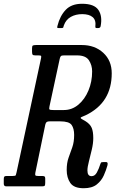

<svg xmlns="http://www.w3.org/2000/svg" viewBox="-75 -989 632 1019"><path d="M495 -110.5Q488.5 -86.5 476 -58.2Q463.5 -30 438.5 -10Q413.5 10 369 10Q317.5 10 298.2 -18Q279 -46 279 -87Q279 -124.5 289 -152.2Q299 -180 308.8 -207.8Q318.5 -235.5 318.5 -273Q318.5 -307 305 -326Q291.5 -345 244 -345H189Q177.5 -345 172.8 -341.5Q168 -338 165.5 -328L112.5 -72Q110.5 -61.5 113 -58.2Q115.5 -55 129 -55H149Q156.5 -55 160.8 -52.8Q165 -50.5 165 -42V-20Q165 -8.5 162.8 -4.2Q160.5 0 149 0H-42Q-55 0 -55 -14V-38Q-55 -48.5 -52 -51.8Q-49 -55 -39 -55H-8Q7 -55 8.8 -59.2Q10.5 -63.5 13 -75L142.5 -678.5Q145 -689.5 143 -692.2Q141 -695 128 -695H113Q100.5 -695 97.8 -699.2Q95 -703.5 95 -716V-732Q95 -745 99.5 -747.5Q104 -750 117 -750H359.5Q428 -750 473 -708.8Q518 -667.5 518 -600Q518 -444 380 -377.5Q367.5 -371.5 360.2 -369Q353 -366.5 353 -363.5Q353 -360 360.2 -356.5Q367.5 -353 380 -345Q403.5 -330 411.8 -310.2Q420 -290.5 420 -256Q420 -228 412.2 -195Q404.5 -162 396.8 -132.2Q389 -102.5 389 -84Q389 -54 411 -54Q428.5 -54 439.2 -73.8Q450 -93.5 458 -119.5Q460.5 -127.5 464.8 -128Q469 -128.5 476.5 -129H488Q500 -129 495 -110.5ZM209 -405H264Q307 -405 341 -433.5Q375 -462 394.5 -508.8Q414 -555.5 414 -610Q414 -643 397 -669Q380 -695 334 -695H265Q252.5 -695 248.5 -691.5Q244.5 -688 242 -677L187.5 -424Q184.5 -410.5 188.2 -407.8Q192 -405 209 -405ZM360.5 -969Q425 -969 447.2 -936.2Q469.5 -903.5 459 -849.5Q457 -840 445.5 -840H438.5Q430 -840 431 -848Q435.5 -882 416.8 -898Q398 -914 361.5 -914Q327 -914 301 -899.5Q275 -885 264 -854.5Q261.5 -847.5 260.8 -843.8Q260 -840 251 -840H237.5Q229.5 -840 228.8 -842.2Q228 -844.5 230 -852Q243 -904.5 273.8 -936.8Q304.5 -969 360.5 -969Z"/></svg>

Font: Besley* Condensed
Style: Italic
Weight: 400
Width: 3
Italic angle: -13°
Designer: Owen Earl
Foundry: indestructible type*
Version: Version 3.000; ttfautohint (v1.8.3)